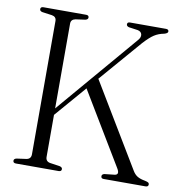

<svg xmlns="http://www.w3.org/2000/svg" viewBox="-79 -774 799 847"><g transform="rotate(10 320.5 -350.0)"><path d="M176 -52.5Q176 -32 196 -28.5L240 -22Q252 -19 252 -10.5Q252 0 239 0H48Q35 0 35 -10.5Q35 -19.5 47 -22L90.5 -28Q110.5 -31.5 110.5 -52.5V-649.5Q110.5 -668.5 90.5 -672L47 -678Q35 -680.5 35 -689.5Q35 -700 48 -700H239Q251.5 -700 251.5 -689.5Q251.5 -681 239.5 -678L196 -672Q176 -668 176 -649.5V-269.5L482.5 -628.5Q496 -643 493.5 -656.2Q491 -669.5 474.5 -673L435 -678.5Q423.5 -681.5 423.5 -690Q423.5 -700 435.5 -700H596.5Q609 -700 609 -690Q609 -682 592.5 -677.5Q568 -673 549 -660.8Q530 -648.5 504 -620L341 -431.5L565.5 -58.5Q575 -42.5 588 -35Q601 -27.5 621.5 -24Q633 -21.5 637 -18.8Q641 -16 641 -10.5Q641 0 628 0H441Q429 0 429 -10.5Q429 -19.5 440.5 -22L486 -27Q507.5 -30.5 492 -56.5L297 -380.5L176 -240.5Z"/></g></svg>

Font: Fraunces 144pt S050 Light
Style: Regular
Weight: 300
Version: Version 1.000; ttfautohint (v1.8.3)